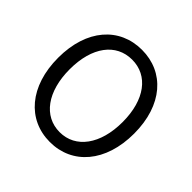

<svg xmlns="http://www.w3.org/2000/svg" viewBox="-188 -926 1119 1119"><g transform="rotate(45 371.0 -367.0)"><path d="M371 13C555 13 684 -134 684 -369C684 -604 555 -747 371 -747C187 -747 58 -604 58 -369C58 -134 187 13 371 13ZM371 -68C239 -68 153 -186 153 -369C153 -553 239 -666 371 -666C502 -666 589 -553 589 -369C589 -186 502 -68 371 -68Z"/></g></svg>

Font: Source Han Sans TC
Style: Regular
Weight: 400
Designer: Ryoko NISHIZUKA 西塚涼子 (kana, bopomofo & ideographs); Paul D. Hunt (Latin, Greek & Cyrillic); Sandoll Communications 산돌커뮤니
Foundry: Adobe
Version: Version 2.002;hotconv 1.0.116;makeotfexe 2.5.65601